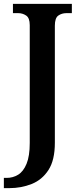

<svg xmlns="http://www.w3.org/2000/svg" viewBox="-35 -734 413 994"><path d="M-15 240V187H-1Q32 187 59 170.5Q86 154 102.5 114Q119 74 119 6V-604Q119 -641 100.5 -653.5Q82 -666 59 -666H32V-714H337V-666H309Q285 -666 267 -653.5Q249 -641 249 -601V5Q249 95 216 146Q183 197 129 218.5Q75 240 13 240Z"/></svg>

Font: Noto Serif Lao SemiCondensed SemiBold
Style: Regular
Weight: 600
Width: 4
Designer: Monotype Design Team
Foundry: Monotype Imaging Inc.
Version: Version 2.003; ttfautohint (v1.8.4.7-5d5b)